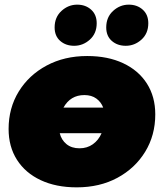

<svg xmlns="http://www.w3.org/2000/svg" viewBox="-20 -796 705 826"><path d="M310 10Q221 10 155 -21Q89 -52 53 -108.5Q17 -165 17 -241Q17 -331 60.5 -402Q104 -473 180.5 -514Q257 -555 355 -555Q444 -555 510 -524Q576 -493 612 -436.5Q648 -380 648 -304Q648 -214 604.5 -143Q561 -72 485 -31Q409 10 310 10ZM322 -158Q355 -158 379.5 -175.5Q404 -193 417 -223H237Q244 -194 266 -176Q288 -158 322 -158ZM253 -333H424Q415 -357 394.5 -372Q374 -387 343 -387Q283 -387 253 -333ZM299 -599Q263 -599 239 -620Q215 -641 215 -678Q215 -722 244.5 -749Q274 -776 312 -776Q348 -776 372 -754.5Q396 -733 396 -696Q396 -652 366.5 -625.5Q337 -599 299 -599ZM521 -599Q485 -599 461 -620Q437 -641 437 -678Q437 -722 466.5 -749Q496 -776 534 -776Q570 -776 594 -754.5Q618 -733 618 -696Q618 -652 588.5 -625.5Q559 -599 521 -599Z"/></svg>

Font: Montserrat Black
Style: Italic
Weight: 900
Italic angle: -11.3°
Designer: Julieta Ulanovsky
Foundry: Julieta Ulanovsky
Version: Version 9.000; ttfautohint (v1.8.4.7-5d5b)